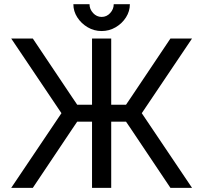

<svg xmlns="http://www.w3.org/2000/svg" viewBox="-20 -909 983 929"><path d="M425.3 -402.3V-320.3H301.8V-402.3ZM329.1 -284.2 138.7 0H34.2L277.3 -361.3L34.2 -722.7H138.7L329.1 -438.5L381.3 -361.3ZM518.1 -402.3H641.6V-320.3H518.1ZM518.1 -239.3V0H425.3V-722.7H518.1ZM614.3 -284.2 562 -361.3 614.3 -438.5 804.7 -722.7H909.2L666 -361.3L909.2 0H804.7ZM471.7 -758.8Q508.3 -758.8 539.6 -777.1Q570.8 -795.4 589.6 -825Q608.4 -854.5 608.4 -888.7H530.3Q530.3 -864.7 513.2 -845.9Q496.1 -827.1 471.7 -827.1Q447.8 -827.1 430.4 -845.9Q413.1 -864.7 413.1 -888.7H335Q335 -854.5 354 -825Q373 -795.4 404.1 -777.1Q435.1 -758.8 471.7 -758.8Z"/></svg>

Font: Giphurs
Style: Regular
Weight: 400
Version: Version 2.010